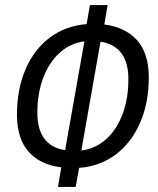

<svg xmlns="http://www.w3.org/2000/svg" viewBox="-20 -733 626 763"><path d="M210.4 9.8 223.6 -67.9Q139.6 -78.1 93.5 -130.4Q47.4 -182.6 47.4 -277.3Q47.4 -378.4 81.3 -457.3Q115.2 -536.1 177.5 -583.3Q239.7 -630.4 324.2 -637.2L337.4 -712.9H407.7L394.5 -635.7Q478.5 -625 524.9 -572.8Q571.3 -520.5 571.3 -425.8Q571.3 -324.7 537.1 -245.8Q502.9 -167 440.7 -119.6Q378.4 -72.3 294.4 -65.9L280.8 9.8ZM379.4 -567.4 303.2 -134.8Q360.8 -142.6 402.8 -180.9Q444.8 -219.2 467.5 -280.8Q490.2 -342.3 490.2 -418.5Q490.2 -549.8 379.4 -567.4ZM238.8 -136.2 315.4 -568.8Q258.3 -561 216.3 -522.5Q174.3 -483.9 151.4 -422.6Q128.4 -361.3 128.4 -285.2Q128.4 -153.8 238.8 -136.2Z"/></svg>

Font: Cascadia Code NF SemiLight
Style: Italic
Weight: 350
Italic angle: -10°
Monospace: yes
Designer: Aaron Bell
Foundry: Saja Typeworks
Version: Version 2404.023; ttfautohint (v1.8.4)